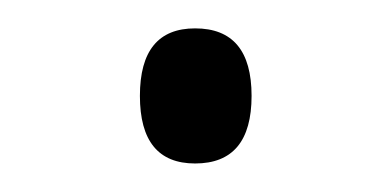

<svg xmlns="http://www.w3.org/2000/svg" viewBox="-20 -420 278 136"><path d="M79.1 -352.1Q79.1 -399.9 118.2 -399.9Q158.2 -399.9 158.2 -352.1Q158.2 -304.2 118.2 -304.2Q79.1 -304.2 79.1 -352.1Z"/></svg>

Font: CAA NEO Sans Light
Style: Regular
Weight: 300
Version: Version 1.10